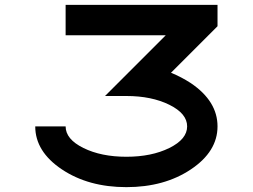

<svg xmlns="http://www.w3.org/2000/svg" viewBox="-20 -770 1040 790"><path d="M662.1 -625H250V-750H875V-662.1L683.6 -470.7Q726.6 -453.1 765.6 -427.7Q875 -353.5 875 -250Q875 -146.5 765.6 -73.2Q656.2 0 500 0Q343.8 0 234.4 -73.2Q125 -146.5 125 -250H250Q250 -197.3 323.2 -161.1Q396.5 -125 500 -125Q603.5 -125 676.8 -161.1Q750 -197.3 750 -250Q750 -302.7 676.8 -338.9Q603.5 -375 500 -375H412.1Z"/></svg>

Font: Xanmono
Style: Regular
Weight: 400
Designer: GGBotNet
Foundry: GGBotNet
Version: 1.00